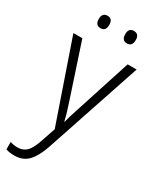

<svg xmlns="http://www.w3.org/2000/svg" viewBox="-238 -784 899 1094"><g transform="rotate(30 211.5 -237.0)"><path d="M5 -532H64L175 -196Q189 -154 198 -124.5Q207 -95 212 -70H215Q221 -95 231 -127Q241 -159 253 -195L362 -532H421L210 98Q186 169 152 205Q118 241 62 241Q46 241 32.5 239Q19 237 6 233V184Q17 188 29.5 190Q42 192 55 192Q91 192 114 168.5Q137 145 155 90L187 -4ZM90 -674Q90 -715 125 -715Q159 -715 159 -674Q159 -633 125 -633Q90 -633 90 -674ZM264 -675Q264 -715 298 -715Q333 -715 333 -675Q333 -633 298 -633Q264 -633 264 -675Z"/></g></svg>

Font: Noto Sans Arabic UI SmCn Lt
Style: Regular
Weight: 300
Width: 4
Designer: Monotype Design Team, Nadine Chahine and Nizar Qandah
Foundry: Monotype Imaging Inc.
Version: Version 2.010; ttfautohint (v1.8.4.7-5d5b)